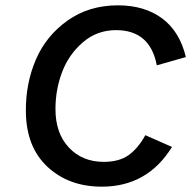

<svg xmlns="http://www.w3.org/2000/svg" viewBox="-20 -690 719 720"><path d="M362 10Q238 10 158 -64.5Q78 -139 77 -272Q76 -377 114.5 -466.5Q153 -556 233.5 -613Q314 -670 422 -670Q522 -670 588 -621Q654 -572 677 -476L568 -445Q543 -577 415 -577Q344 -577 291 -531.5Q238 -486 213 -420Q188 -354 188 -281Q188 -190 238.5 -136.5Q289 -83 369 -83Q427 -83 462.5 -108.5Q498 -134 525 -183L625 -139Q533 10 362 10Z"/></svg>

Font: Elaine Sans Medium
Style: Italic
Weight: 500
Italic angle: -13°
Designer: Wei Huang
Foundry: Wei Huang
Version: Version 2.001;December 24, 2019;FontCreator 12.0.0.2547 64-b